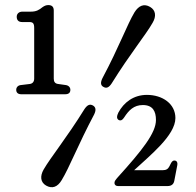

<svg xmlns="http://www.w3.org/2000/svg" viewBox="-20 -736 792 775"><path d="M586 -708C561.5 -722.5 540 -713.5 523 -686.5C493 -636.5 461 -547 393.5 -420.5C385 -403 386 -391.5 397 -385.5C409.5 -378 419.5 -382.5 430.5 -399C506 -520.5 568 -594.5 596 -644C611.5 -670 609 -694.5 586 -708ZM264 -373.5C264 -383 257.5 -390.5 246.5 -392.5L215 -397C202 -398.5 197 -406 197 -418.5V-693.5C197 -709 189 -715.5 175 -715.5C167 -715.5 160 -713 151.5 -707C138 -696 126.5 -689 105 -689H70.5C56 -689 47.5 -680 47.5 -668.5C47.5 -655 54.5 -647 69.5 -647H98C112.5 -647 118 -642.5 118 -623V-419C118 -406 111.5 -398.5 100 -397L63 -392.5C52 -391 45.5 -383 45.5 -373.5C45.5 -362 52.5 -355.5 66.5 -355.5H242.5C257.5 -355.5 264 -362 264 -373.5ZM684 -88C675.5 -88 672 -81 668 -73L664 -65C658.5 -54 651 -49 637 -49H521.5C584 -107.5 688 -189.5 688 -259.5C688 -317 636 -353 573 -353C519 -353 479.5 -322.5 457.5 -281C455 -275.5 452.5 -269 452.5 -263.5C452.5 -254.5 459 -250 465.5 -250C471.5 -250 476 -254.5 481.5 -262.5C500 -291 520.5 -312 556.5 -312C597 -312 609.5 -286.5 609.5 -251.5C609.5 -199.5 554.5 -130 455 -20C446.5 -10 442 -5 442 2.5C442 9 446.5 15 456 15H656.5C672.5 15 681 7 683.5 -6L695.5 -68.5C698 -81.5 692.5 -88 684 -88ZM355.5 -310C343 -317 333 -313 321.5 -296.5C249 -179.5 184.5 -101 156 -51.5C141 -25 143 -0.5 166 13C190.5 27 212.5 19 229 -9C259.5 -58.5 295 -151.5 360 -274C368.5 -291.5 367 -303 355.5 -310Z"/></svg>

Font: dr Title
Style: Regular
Weight: 400
Version: Version 1.000;hotconv 1.0.109;makeotfexe 2.5.65596